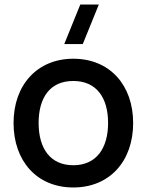

<svg xmlns="http://www.w3.org/2000/svg" viewBox="-20 -815 650 850"><path d="M304.5 15C465.5 15 569.5 -101.5 569.5 -270.5C569.5 -437.5 466.5 -555 304.5 -555C145.5 -555 40 -439.5 40 -270.5C40 -103 142.5 15 304.5 15ZM151 -270.5C151 -380.5 199.5 -456.5 304.5 -456.5C406.5 -456.5 458.5 -383.5 458.5 -270.5C458.5 -160 407.5 -83.5 304.5 -83.5C203.5 -83.5 151 -156.5 151 -270.5ZM264.5 -620H346.5L417.5 -795H335.5Z"/></svg>

Font: Eudonet SemiBold
Style: Regular
Weight: 600
Designer: Mikhail Sharanda
Foundry: Mikhail Sharanda
Version: Version 4.503;Glyphs 3.1.2 (3151)